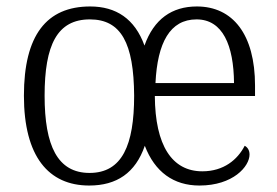

<svg xmlns="http://www.w3.org/2000/svg" viewBox="-20 -564 857 594"><path d="M256 10C341 10 399 -29 428 -113C459 -32 517 10 597 10C701 10 752 -49 752 -86C752 -100 745 -109 737 -113C715 -70 672 -34 606 -34C512 -34 460 -114 459 -267H769V-299C769 -458 700 -544 589 -544C512 -544 456 -505 427 -423C397 -506 339 -544 259 -544C124 -544 54 -455 54 -268C54 -80 130 10 256 10ZM704 -307H461C467 -432 506 -504 588 -504C669 -504 703 -424 704 -307ZM257 -29C158 -29 118 -113 118 -268C118 -425 157 -504 258 -504C355 -504 394 -430 395 -268C395 -115 358 -29 257 -29Z"/></svg>

Font: Noto Serif Sinhala SemiCondensed Light
Style: Regular
Weight: 300
Width: 4
Designer: Jelle Bosma - Monotype Design Team
Foundry: Monotype Imaging Inc.
Version: Version 2.007